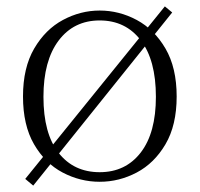

<svg xmlns="http://www.w3.org/2000/svg" viewBox="-20 -555 625 601"><path d="M519 -516 84 26 59 5 496 -535ZM292 14Q231 14 176 -15Q121 -44 86.5 -103.5Q52 -163 52 -253Q52 -343 87 -403Q122 -463 177 -492.5Q232 -522 292 -522Q353 -522 408 -492.5Q463 -463 498 -403Q533 -343 533 -253Q533 -163 498 -103.5Q463 -44 408 -15Q353 14 292 14ZM292 -16Q373 -16 420.5 -77.5Q468 -139 468 -252Q468 -367 420.5 -429Q373 -491 292 -491Q211 -491 163.5 -428Q116 -365 116 -252Q116 -137 163.5 -76.5Q211 -16 292 -16Z"/></svg>

Font: Noto Serif SC ExtraLight ExtraLight
Style: Regular
Weight: 250
Version: Version 2.002-H1;hotconv 1.1.0;makeotfexe 2.6.0